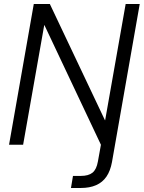

<svg xmlns="http://www.w3.org/2000/svg" viewBox="-20 -720 715 955"><path d="M25 0 148 -700H228L502 -122H503L605 -700H675L537 86Q529 130 509.5 158.5Q490 187 458 201Q426 215 382 215H333L343 155H382Q420 155 440 139Q460 123 467 83L482 0L201 -595H200L95 0Z"/></svg>

Font: DM Sans 28pt Light
Style: Italic
Weight: 300
Italic angle: -10°
Version: Version 4.004;gftools[0.9.30]